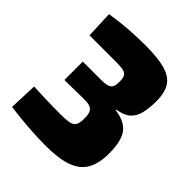

<svg xmlns="http://www.w3.org/2000/svg" viewBox="-197 -831 973 973"><g transform="rotate(45 289.0 -345.0)"><path d="M285 -704Q374 -704 426.5 -689.5Q479 -675 502 -640Q525 -605 525 -543Q525 -492 516 -455.5Q507 -419 482.5 -397.5Q458 -376 411 -369V-365Q486 -354 514 -313.5Q542 -273 543 -192Q544 -118 519 -72.5Q494 -27 437.5 -6.5Q381 14 286 14Q222 14 155.5 8.5Q89 3 28 -5L34 -157Q81 -155 112.5 -154Q144 -153 170.5 -152.5Q197 -152 226 -152Q267 -152 289.5 -156.5Q312 -161 320.5 -176Q329 -191 329 -222Q329 -249 323 -264Q317 -279 300.5 -285.5Q284 -292 252 -291L119 -289V-421H252Q277 -421 291 -425Q305 -429 312 -436.5Q319 -444 321 -456Q323 -468 323 -483Q323 -506 316.5 -518Q310 -530 293.5 -534.5Q277 -539 246 -539Q191 -539 139.5 -539Q88 -539 49 -539L43 -685Q104 -695 165 -699.5Q226 -704 285 -704Z"/></g></svg>

Font: Exo 2 Black
Style: Regular
Weight: 900
Designer: Natanael Gama
Foundry: Natanael Gama
Version: Version 2.010